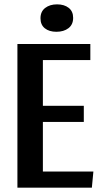

<svg xmlns="http://www.w3.org/2000/svg" viewBox="-20 -862 478 882"><path d="M316 -780Q316 -749 294.5 -732.5Q273 -716 239 -716Q206 -716 186 -732Q166 -748 166 -778Q166 -809 187.5 -825.5Q209 -842 242 -842Q275 -842 295.5 -826Q316 -810 316 -780ZM395 -586H177V-376H365V-302H177V-74H409L402 0H60V-660H395Z"/></svg>

Font: Sansita
Style: Regular
Weight: 400
Designer: Pablo Cosgaya
Foundry: Omnibus-Type
Version: Version 1.006;hotconv 1.0.109;makeotfexe 2.5.65596